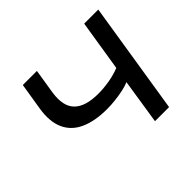

<svg xmlns="http://www.w3.org/2000/svg" viewBox="-157 -921 1137 1137"><g transform="rotate(-45 411.5 -352.5)"><path d="M553 0 597 -283Q574 -273 541 -266Q508 -259 472 -255Q436 -251 404 -251Q302 -251 233.5 -282Q165 -313 136.5 -377Q108 -441 124 -538L151 -705H269L244 -548Q229 -446 276.5 -399Q324 -352 431 -352Q475 -352 523 -360Q571 -368 614 -385L665 -705H783L671 0Z"/></g></svg>

Font: Nunito Sans 7pt SemiExpanded SemiBold
Style: Italic
Weight: 600
Width: 6
Italic angle: -9°
Designer: Vernon Adams
Foundry: Vernon Adams
Version: Version 3.101;gftools[0.9.27]